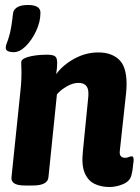

<svg xmlns="http://www.w3.org/2000/svg" viewBox="-20 -741 561 769"><path d="M418 8Q384 8 358 -5Q332 -18 319 -49Q306 -80 312 -135L333 -347Q334 -354 334 -358.5Q334 -363 334 -368Q334 -409 294 -409Q272 -409 247.5 -395Q223 -381 208 -363L174 -31Q171 2 111 2H82Q49 2 36.5 -7Q24 -16 26 -31L59 -349Q62 -375 64 -399Q66 -423 66 -453Q66 -462 65.5 -471Q65 -480 65 -491Q65 -501 77 -507Q89 -513 107 -516.5Q125 -520 141.5 -521Q158 -522 166 -522Q192 -522 200.5 -515.5Q209 -509 209 -490Q209 -469 205 -444Q231 -480 277 -505.5Q323 -531 374 -531Q426 -531 456.5 -502.5Q487 -474 487 -405Q487 -396 486.5 -387Q486 -378 485 -368L460 -138Q458 -122 464 -115.5Q470 -109 481 -109Q489 -109 496 -112Q503 -115 507 -115Q517 -115 515 -94Q513 -84 512 -70.5Q511 -57 506 -38Q500 -15 473 -3.5Q446 8 418 8ZM35 -532Q23 -532 13 -535.5Q3 -539 3 -550Q3 -559 7.5 -569Q12 -579 19 -605Q26 -631 32 -686Q33 -701 47.5 -711Q62 -721 92 -721Q142 -721 142 -690Q142 -654 125 -617.5Q108 -581 83.5 -556.5Q59 -532 35 -532Z"/></svg>

Font: Asap Semi Condensed Semi Condensed Regular
Style: Bold Italic
Weight: 700
Width: 4
Italic angle: -6°
Designer: Pablo Cosgaya
Foundry: Omnibus-Type
Version: Version 3.001; ttfautohint (v1.8.4.7-5d5b)